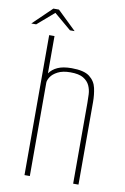

<svg xmlns="http://www.w3.org/2000/svg" viewBox="-108 -800 555 851"><g transform="rotate(10 169.0 -374.5)"><path d="M64 0V-630H88V-462Q101 -481 125 -492Q149 -503 188 -503Q244 -503 269 -483.5Q294 -464 300.5 -434Q307 -404 307 -372V0H283V-363Q283 -381 282 -402Q281 -423 272.5 -441.5Q264 -460 244 -472Q224 -484 186 -484Q151 -484 129 -472.5Q107 -461 97.5 -446Q88 -431 88 -420V0ZM-23 -667 62 -749H87L172 -667H151L74 -732L-1 -667Z"/></g></svg>

Font: Alumni Sans Thin Thin
Style: Regular
Weight: 250
Version: Version 1.018